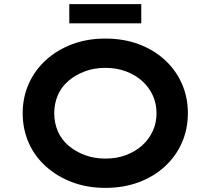

<svg xmlns="http://www.w3.org/2000/svg" viewBox="-20 -901 1021 931"><path d="M491 10Q403 10 330 -17.5Q257 -45 202.5 -94Q148 -143 119 -209Q90 -275 90 -352Q90 -429 119.5 -495Q149 -561 203 -610Q257 -659 330 -686.5Q403 -714 490 -714Q579 -714 652 -687Q725 -660 779 -610.5Q833 -561 862 -495Q891 -429 891 -352Q891 -275 862 -209Q833 -143 779 -93.5Q725 -44 652 -17Q579 10 491 10ZM491 -132Q546 -132 591 -149Q636 -166 669 -195.5Q702 -225 720.5 -265Q739 -305 739 -352Q739 -399 720.5 -439Q702 -479 669 -508.5Q636 -538 590.5 -555Q545 -572 491 -572Q437 -572 391.5 -555Q346 -538 312 -509Q278 -480 260.5 -439.5Q243 -399 243 -352Q243 -305 260.5 -264.5Q278 -224 312 -195Q346 -166 391.5 -149Q437 -132 491 -132ZM316 -788V-881H665V-788Z"/></svg>

Font: Lexend Giga SemiBold
Style: Regular
Weight: 600
Designer: Bonnie Shaver-Troup, Thomas Jockin
Foundry: Lexend
Version: Version 1.007